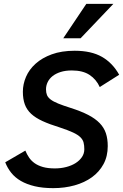

<svg xmlns="http://www.w3.org/2000/svg" viewBox="-20 -950 631 984"><path d="M109.9 -178.2Q117.7 -159.2 128.9 -142.6Q140.1 -126 157.7 -113.5Q175.3 -101.1 200.4 -94Q225.6 -86.9 261.2 -86.9Q292 -86.9 319.3 -94Q346.7 -101.1 367.2 -114Q387.7 -127 399.9 -145Q412.1 -163.1 412.1 -185.1Q412.1 -204.6 408.4 -219.2Q404.8 -233.9 392.1 -246.6Q379.4 -259.3 354.2 -271Q329.1 -282.7 286.1 -296.9Q233.9 -313 197.8 -329.6Q161.6 -346.2 139.4 -366.9Q117.2 -387.7 107.2 -415Q97.2 -442.4 97.2 -480Q97.2 -518.6 113.3 -556.2Q129.4 -593.8 162.4 -623.5Q195.3 -653.3 245.4 -671.6Q295.4 -689.9 362.8 -689.9Q447.8 -689.9 502.4 -658.7Q557.1 -627.4 590.8 -566.9L491.2 -503.9Q473.6 -543 439.2 -565.9Q404.8 -588.9 348.1 -588.9Q315.4 -588.9 290.8 -581.1Q266.1 -573.2 249.5 -560.1Q232.9 -546.9 224.4 -529.3Q215.8 -511.7 215.8 -492.2Q215.8 -475.1 220.9 -462.6Q226.1 -450.2 240 -439.7Q253.9 -429.2 278.6 -419.2Q303.2 -409.2 341.8 -397Q395.5 -379.9 431.9 -361.1Q468.3 -342.3 490.7 -319.1Q513.2 -295.9 522.7 -267.1Q532.2 -238.3 532.2 -201.2Q532.2 -148.9 510.5 -108.9Q488.8 -68.8 450.9 -41.5Q413.1 -14.2 362.1 0Q311 14.2 252.9 14.2Q198.7 14.2 157.7 4.4Q116.7 -5.4 86.9 -22.7Q57.1 -40 37.6 -64.5Q18.1 -88.9 6.8 -118.2ZM393.1 -753.9H304.2L422.4 -930.2H561Z"/></svg>

Font: Clear Sans Medium
Style: Italic
Weight: 500
Italic angle: -12°
Foundry: Intel Corporation
Version: Version 1.00